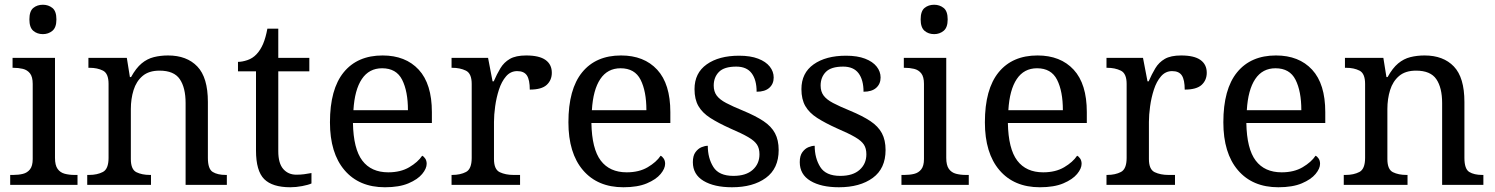

<svg xmlns="http://www.w3.org/2000/svg" viewBox="-20 -780 6306 810"><path d="M23 0V-42H36Q58 -42 76.5 -46.5Q95 -51 106.5 -65.5Q118 -80 118 -109V-426Q118 -456 106.5 -470.5Q95 -485 76.5 -489.5Q58 -494 36 -494H33V-536H212V-114Q212 -83 223 -67.5Q234 -52 253 -47Q272 -42 294 -42H307V0ZM161 -636Q137 -636 120.5 -650Q104 -664 104 -698Q104 -733 120.5 -746.5Q137 -760 161 -760Q184 -760 201 -746.5Q218 -733 218 -698Q218 -664 201 -650Q184 -636 161 -636Z M348 0V-42H356Q390 -42 414 -54.5Q438 -67 438 -114V-426Q438 -470 414.5 -482Q391 -494 358 -494H353V-536H515L528 -455H533Q554 -493 577.5 -512.5Q601 -532 629 -539Q657 -546 689 -546Q768 -546 812.5 -499.5Q857 -453 857 -350V-114Q857 -67 877.5 -54.5Q898 -42 932 -42H937V0H763V-345Q763 -410 738.5 -446Q714 -482 653 -482Q608 -482 581.5 -459.5Q555 -437 543.5 -400Q532 -363 532 -320V-109Q532 -65 555.5 -53.5Q579 -42 612 -42H617V0Z M1205 10Q1129 10 1094.5 -24.5Q1060 -59 1060 -145V-479H984V-519Q1002 -519 1024 -526.5Q1046 -534 1062 -551Q1079 -569 1090 -595Q1101 -621 1108 -659H1154V-536H1285V-479H1154V-142Q1154 -91 1175 -67Q1196 -43 1230 -43Q1248 -43 1263 -45Q1278 -47 1294 -50V-6Q1281 0 1255 5Q1229 10 1205 10Z M1604 10Q1495 10 1433.5 -62Q1372 -134 1372 -264Q1372 -404 1430 -475Q1488 -546 1594 -546Q1691 -546 1746.5 -486Q1802 -426 1802 -307V-261H1469Q1471 -152 1508.5 -102.5Q1546 -53 1618 -53Q1670 -53 1706.5 -74.5Q1743 -96 1761 -123Q1768 -120 1774 -111Q1780 -102 1780 -89Q1780 -69 1761 -46Q1742 -23 1703 -6.5Q1664 10 1604 10ZM1701 -315Q1701 -395 1676.5 -443.5Q1652 -492 1592 -492Q1537 -492 1506.5 -446.5Q1476 -401 1471 -315Z M1885 0V-42H1888Q1922 -42 1946 -54.5Q1970 -67 1970 -114V-426Q1970 -470 1945.5 -482Q1921 -494 1888 -494H1885V-536H2039L2058 -437H2063Q2076 -467 2091 -492Q2106 -517 2131 -531.5Q2156 -546 2200 -546Q2255 -546 2281.5 -527Q2308 -508 2308 -473Q2308 -442 2286.5 -422Q2265 -402 2215 -402Q2215 -443 2203 -461.5Q2191 -480 2162 -480Q2134 -480 2115 -458Q2096 -436 2085 -402Q2074 -368 2069 -331.5Q2064 -295 2064 -266V-109Q2064 -65 2088.5 -53.5Q2113 -42 2146 -42H2174V0Z M2610 10Q2501 10 2439.5 -62Q2378 -134 2378 -264Q2378 -404 2436 -475Q2494 -546 2600 -546Q2697 -546 2752.5 -486Q2808 -426 2808 -307V-261H2475Q2477 -152 2514.5 -102.5Q2552 -53 2624 -53Q2676 -53 2712.5 -74.5Q2749 -96 2767 -123Q2774 -120 2780 -111Q2786 -102 2786 -89Q2786 -69 2767 -46Q2748 -23 2709 -6.5Q2670 10 2610 10ZM2707 -315Q2707 -395 2682.5 -443.5Q2658 -492 2598 -492Q2543 -492 2512.5 -446.5Q2482 -401 2477 -315Z M3068 10Q2993 10 2948 -17Q2903 -44 2903 -96Q2903 -123 2914 -138Q2925 -153 2939.5 -159Q2954 -165 2966 -165Q2966 -113 2989.5 -75.5Q3013 -38 3074 -38Q3127 -38 3155.5 -63.5Q3184 -89 3184 -129Q3184 -154 3173.5 -170Q3163 -186 3136.5 -201.5Q3110 -217 3061 -238Q3010 -261 2976.5 -282.5Q2943 -304 2926.5 -332.5Q2910 -361 2910 -404Q2910 -472 2961.5 -508.5Q3013 -545 3098 -545Q3146 -545 3178.5 -532.5Q3211 -520 3227.5 -499Q3244 -478 3244 -453Q3244 -426 3225.5 -409.5Q3207 -393 3172 -393Q3172 -443 3151 -471Q3130 -499 3086 -499Q3035 -499 3013 -476.5Q2991 -454 2991 -419Q2991 -394 3003.5 -377Q3016 -360 3043.5 -345.5Q3071 -331 3115 -313Q3168 -291 3201 -269Q3234 -247 3249.5 -218Q3265 -189 3265 -147Q3265 -69 3211 -29.5Q3157 10 3068 10Z M3519 10Q3444 10 3399 -17Q3354 -44 3354 -96Q3354 -123 3365 -138Q3376 -153 3390.5 -159Q3405 -165 3417 -165Q3417 -113 3440.5 -75.5Q3464 -38 3525 -38Q3578 -38 3606.5 -63.5Q3635 -89 3635 -129Q3635 -154 3624.5 -170Q3614 -186 3587.5 -201.5Q3561 -217 3512 -238Q3461 -261 3427.5 -282.5Q3394 -304 3377.5 -332.5Q3361 -361 3361 -404Q3361 -472 3412.5 -508.5Q3464 -545 3549 -545Q3597 -545 3629.5 -532.5Q3662 -520 3678.5 -499Q3695 -478 3695 -453Q3695 -426 3676.5 -409.5Q3658 -393 3623 -393Q3623 -443 3602 -471Q3581 -499 3537 -499Q3486 -499 3464 -476.5Q3442 -454 3442 -419Q3442 -394 3454.5 -377Q3467 -360 3494.5 -345.5Q3522 -331 3566 -313Q3619 -291 3652 -269Q3685 -247 3700.5 -218Q3716 -189 3716 -147Q3716 -69 3662 -29.5Q3608 10 3519 10Z M3783 0V-42H3796Q3818 -42 3836.5 -46.5Q3855 -51 3866.5 -65.5Q3878 -80 3878 -109V-426Q3878 -456 3866.5 -470.5Q3855 -485 3836.5 -489.5Q3818 -494 3796 -494H3793V-536H3972V-114Q3972 -83 3983 -67.5Q3994 -52 4013 -47Q4032 -42 4054 -42H4067V0ZM3921 -636Q3897 -636 3880.5 -650Q3864 -664 3864 -698Q3864 -733 3880.5 -746.5Q3897 -760 3921 -760Q3944 -760 3961 -746.5Q3978 -733 3978 -698Q3978 -664 3961 -650Q3944 -636 3921 -636Z M4367 10Q4258 10 4196.5 -62Q4135 -134 4135 -264Q4135 -404 4193 -475Q4251 -546 4357 -546Q4454 -546 4509.5 -486Q4565 -426 4565 -307V-261H4232Q4234 -152 4271.5 -102.5Q4309 -53 4381 -53Q4433 -53 4469.5 -74.5Q4506 -96 4524 -123Q4531 -120 4537 -111Q4543 -102 4543 -89Q4543 -69 4524 -46Q4505 -23 4466 -6.5Q4427 10 4367 10ZM4464 -315Q4464 -395 4439.5 -443.5Q4415 -492 4355 -492Q4300 -492 4269.5 -446.5Q4239 -401 4234 -315Z M4648 0V-42H4651Q4685 -42 4709 -54.5Q4733 -67 4733 -114V-426Q4733 -470 4708.5 -482Q4684 -494 4651 -494H4648V-536H4802L4821 -437H4826Q4839 -467 4854 -492Q4869 -517 4894 -531.5Q4919 -546 4963 -546Q5018 -546 5044.5 -527Q5071 -508 5071 -473Q5071 -442 5049.5 -422Q5028 -402 4978 -402Q4978 -443 4966 -461.5Q4954 -480 4925 -480Q4897 -480 4878 -458Q4859 -436 4848 -402Q4837 -368 4832 -331.5Q4827 -295 4827 -266V-109Q4827 -65 4851.5 -53.5Q4876 -42 4909 -42H4937V0Z M5373 10Q5264 10 5202.5 -62Q5141 -134 5141 -264Q5141 -404 5199 -475Q5257 -546 5363 -546Q5460 -546 5515.5 -486Q5571 -426 5571 -307V-261H5238Q5240 -152 5277.5 -102.5Q5315 -53 5387 -53Q5439 -53 5475.5 -74.5Q5512 -96 5530 -123Q5537 -120 5543 -111Q5549 -102 5549 -89Q5549 -69 5530 -46Q5511 -23 5472 -6.5Q5433 10 5373 10ZM5470 -315Q5470 -395 5445.5 -443.5Q5421 -492 5361 -492Q5306 -492 5275.5 -446.5Q5245 -401 5240 -315Z M5649 0V-42H5657Q5691 -42 5715 -54.5Q5739 -67 5739 -114V-426Q5739 -470 5715.5 -482Q5692 -494 5659 -494H5654V-536H5816L5829 -455H5834Q5855 -493 5878.5 -512.5Q5902 -532 5930 -539Q5958 -546 5990 -546Q6069 -546 6113.5 -499.5Q6158 -453 6158 -350V-114Q6158 -67 6178.5 -54.5Q6199 -42 6233 -42H6238V0H6064V-345Q6064 -410 6039.5 -446Q6015 -482 5954 -482Q5909 -482 5882.5 -459.5Q5856 -437 5844.5 -400Q5833 -363 5833 -320V-109Q5833 -65 5856.5 -53.5Q5880 -42 5913 -42H5918V0Z"/></svg>

Font: Noto Serif Test
Style: Regular
Weight: 400
Version: Version 1.000